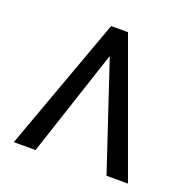

<svg xmlns="http://www.w3.org/2000/svg" viewBox="-126 -835 953 960"><g transform="rotate(20 350.0 -355.0)"><path d="M539.6 0.5 351.1 -564.9H349.1L162.1 1H46.4L305.2 -710.9H395L653.8 0.5Z"/></g></svg>

Font: Alte DIN 1451 Mittelschrift
Style: Regular
Weight: 400
Designer: Peter Wiegel
Foundry: Peter Wiegel
Version: Version 1.002 September 20, 2019